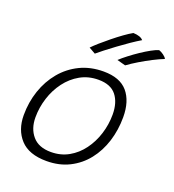

<svg xmlns="http://www.w3.org/2000/svg" viewBox="-144 -898 933 1028"><g transform="rotate(20 323.0 -384.0)"><path d="M236.5 18Q136 18 87.2 -35Q38.5 -88 38.5 -172Q38.5 -246 61 -312Q83.5 -378 125.8 -428.8Q168 -479.5 227.5 -508.5Q287 -537.5 361.5 -537.5Q455 -537.5 499 -485.8Q543 -434 543 -343Q543 -270 522.5 -204.8Q502 -139.5 462.5 -89.5Q423 -39.5 366 -10.8Q309 18 236.5 18ZM242 -35.5Q298 -35.5 342.8 -60.8Q387.5 -86 419.2 -129Q451 -172 468 -226Q485 -280 485 -337Q485 -405 452.8 -445.8Q420.5 -486.5 351 -486.5Q293.5 -486.5 247.5 -460.5Q201.5 -434.5 168.8 -390.8Q136 -347 118.8 -292.8Q101.5 -238.5 101.5 -182Q101.5 -118 136.8 -76.8Q172 -35.5 242 -35.5ZM440 -785.5Q482 -784 497 -765.5Q472.5 -751 441 -729.5Q409.5 -708 378.5 -685Q347.5 -662 322 -642.2Q296.5 -622.5 283.5 -611L246.5 -632Q259 -645.5 283 -666.8Q307 -688 335.8 -711.2Q364.5 -734.5 392.2 -754.5Q420 -774.5 440 -785.5ZM601 -746.5Q614 -742.5 628 -732.2Q642 -722 646 -712.5Q619 -702 585 -684.5Q551 -667 517.2 -646.8Q483.5 -626.5 457.5 -607.5L409 -620.5Q427 -637.5 452.8 -657.2Q478.5 -677 506.5 -695.8Q534.5 -714.5 559.5 -728.2Q584.5 -742 601 -746.5Z"/></g></svg>

Font: Grandstander ExtraLight
Style: Italic
Weight: 200
Italic angle: -15°
Designer: Tyler Finck
Foundry: Etcetera Type Co
Version: Version 1.200; ttfautohint (v1.8.3)